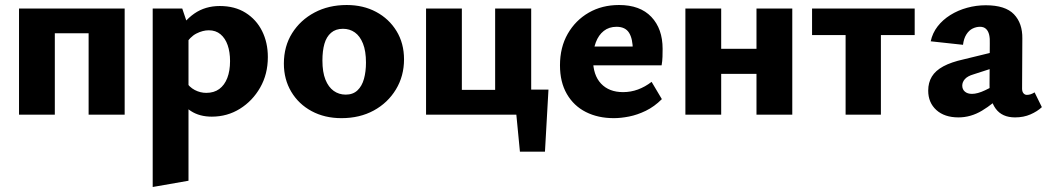

<svg xmlns="http://www.w3.org/2000/svg" viewBox="-20 -458 4182 767"><path d="M334 0V-424H478V0ZM56 0V-424H199V0ZM126 -325V-424H405V-325Z M826 8Q777 8 742.5 -14.5Q708 -37 690 -77L722 -133Q736 -110 758 -98.5Q780 -87 804 -87Q835 -87 856 -102.5Q877 -118 888 -146.5Q899 -175 899 -214Q899 -250 889.5 -277.5Q880 -305 861 -321Q842 -337 814 -337Q790 -337 764.5 -324Q739 -311 719 -278L676 -311Q713 -374 756.5 -404Q800 -434 858 -434Q918 -434 961 -407Q1004 -380 1027 -334Q1050 -288 1050 -230Q1050 -162 1019.5 -108.5Q989 -55 938.5 -23.5Q888 8 826 8ZM590 289V-424H708L733 -350V264Z M1344 14Q1277 14 1225 -14Q1173 -42 1143.5 -91.5Q1114 -141 1114 -204Q1114 -273 1147 -325.5Q1180 -378 1236.5 -408Q1293 -438 1365 -438Q1431 -438 1482.5 -410.5Q1534 -383 1564 -334Q1594 -285 1594 -221Q1594 -154 1561.5 -100.5Q1529 -47 1473 -16.5Q1417 14 1344 14ZM1361 -80Q1390 -80 1408 -97Q1426 -114 1434 -143Q1442 -172 1442 -208Q1442 -254 1430 -284Q1418 -314 1397.5 -328.5Q1377 -343 1350 -343Q1321 -343 1302.5 -327Q1284 -311 1276 -283Q1268 -255 1268 -216Q1268 -170 1280 -140Q1292 -110 1313 -95Q1334 -80 1361 -80Z M1958 0V-424H2102V0ZM1754 0V-99H2032V0ZM1682 0V-424H1825V0ZM2029 0V-100H2171L2111 0ZM2057 148 2033 -100H2171L2157 148Z M2432 14Q2369 14 2320.5 -10.5Q2272 -35 2244.5 -82.5Q2217 -130 2217 -197Q2217 -269 2248 -323Q2279 -377 2332 -407.5Q2385 -438 2453 -438Q2537 -438 2582 -390.5Q2627 -343 2627 -263Q2627 -248 2626.5 -231Q2626 -214 2623 -197H2508V-257Q2508 -303 2493 -327Q2478 -351 2443 -351Q2413 -351 2392 -334.5Q2371 -318 2360 -288.5Q2349 -259 2349 -221Q2349 -158 2381 -124Q2413 -90 2469 -90Q2500 -90 2528.5 -100.5Q2557 -111 2583 -131L2624 -62Q2594 -32 2560 -15.5Q2526 1 2493 7.5Q2460 14 2432 14ZM2284 -197 2300 -272H2614V-197Z M3002 0V-424H3145V0ZM2718 0V-424H2861V0ZM2788 -163V-263H3073V-163Z M3358 0V-424H3499V0ZM3224 -318V-424H3634V-318Z M4035 11Q3983 11 3957.5 -24Q3932 -59 3933 -123L3934 -283Q3935 -304 3931.5 -319Q3928 -334 3919 -342.5Q3910 -351 3895 -351Q3880 -351 3865.5 -344Q3851 -337 3840.5 -320.5Q3830 -304 3827 -279L3698 -293Q3705 -326 3725.5 -352.5Q3746 -379 3776.5 -398Q3807 -417 3843.5 -427Q3880 -437 3918 -437Q3996 -437 4030.5 -401Q4065 -365 4064 -304L4063 -104Q4063 -92 4068.5 -85.5Q4074 -79 4082 -79Q4090 -79 4097.5 -81.5Q4105 -84 4113 -89L4142 -30Q4124 -13 4096.5 -1Q4069 11 4035 11ZM3809 11Q3753 11 3720.5 -18.5Q3688 -48 3688 -96Q3688 -128 3702.5 -152Q3717 -176 3748.5 -193Q3780 -210 3830 -221L3994 -261L3999 -203L3869 -161Q3845 -154 3834.5 -142Q3824 -130 3824 -116Q3824 -101 3834.5 -92Q3845 -83 3863 -83Q3885 -83 3915.5 -97.5Q3946 -112 3983 -132L3992 -87Q3948 -43 3903 -16Q3858 11 3809 11Z"/></svg>

Font: Ysabeau Office ExtraBold
Style: Regular
Weight: 800
Designer: Christian Thalmann (Catharsis Fonts)
Version: Version 2.001;gftools[0.9.30]; featfreeze: tnum,lnum,ss02